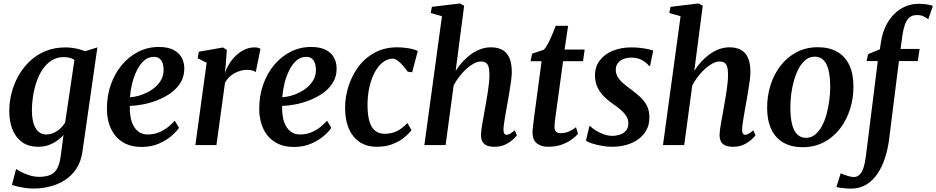

<svg xmlns="http://www.w3.org/2000/svg" viewBox="-20 -837 5404 1108"><path d="M456 36.5Q447.5 97.5 419.2 138.8Q391 180 350.5 204.8Q310 229.5 264.2 240.2Q218.5 251 174 251Q150.5 251 125.5 247.5Q100.5 244 80 239Q59.5 234 49 229L73 138Q82 145 103 155.8Q124 166.5 151 175Q178 183.5 205.5 183.5Q243 183.5 268.5 173.2Q294 163 308.8 137.5Q323.5 112 330 66.5L346.5 -58Q331 -40.5 309.2 -25Q287.5 -9.5 260.5 0.2Q233.5 10 201 10Q144 10 106.8 -17.2Q69.5 -44.5 51.5 -91Q33.5 -137.5 33.5 -196Q33.5 -248.5 47 -301Q60.5 -353.5 87 -400.5Q113.5 -447.5 152.8 -484.5Q192 -521.5 243.5 -542.5Q295 -563.5 359 -563.5Q389.5 -563.5 420.2 -556.8Q451 -550 472 -541.5L542 -563.5ZM409.5 -491.5Q397.5 -499.5 381.5 -503.5Q365.5 -507.5 348 -507.5Q308 -507.5 277.8 -488.2Q247.5 -469 225.8 -436.5Q204 -404 190.5 -364Q177 -324 170.5 -281.5Q164 -239 164 -200Q164 -167 169.5 -141Q175 -115 185.8 -97.2Q196.5 -79.5 211.5 -70.2Q226.5 -61 246 -61Q269.5 -61 290.8 -70.8Q312 -80.5 328.5 -96.2Q345 -112 356 -129.5Z M1013 -99.5Q999.5 -78.5 969.8 -52.8Q940 -27 896.5 -8Q853 11 797.5 11Q743 11 704.5 -7.8Q666 -26.5 642 -58.5Q618 -90.5 607.2 -130Q596.5 -169.5 597 -211Q597 -285 619.8 -349.2Q642.5 -413.5 683 -462Q723.5 -510.5 778 -538.2Q832.5 -566 896.5 -566Q947 -566 979.2 -550Q1011.5 -534 1027.2 -506.5Q1043 -479 1043.5 -445Q1044.5 -398 1023.2 -362.2Q1002 -326.5 966.5 -301Q931 -275.5 889 -259Q847 -242.5 804.8 -234.5Q762.5 -226.5 729 -226Q728 -192 733.2 -162.2Q738.5 -132.5 751.2 -109.8Q764 -87 784.2 -74Q804.5 -61 833 -61Q866 -61 894.2 -72Q922.5 -83 946 -101Q969.5 -119 988.5 -140.5ZM869 -509Q835.5 -509 810.8 -486.8Q786 -464.5 769 -429.2Q752 -394 742.2 -353.5Q732.5 -313 730 -276Q754 -277 780.8 -284.5Q807.5 -292 833.2 -305.5Q859 -319 879.8 -338Q900.5 -357 912.8 -381.8Q925 -406.5 924 -436.5Q923 -472.5 908.8 -490.8Q894.5 -509 869 -509Z M1107.5 0 1172.5 -475 1120.5 -501 1127.5 -538.5 1266.5 -563 1289 -549 1282.5 -459.5 1277.5 -416.5Q1286.5 -442 1302.5 -468Q1318.5 -494 1340.8 -515.5Q1363 -537 1390.5 -550.2Q1418 -563.5 1449.5 -563.5Q1460.5 -563.5 1469.8 -561Q1479 -558.5 1483 -555L1456 -421Q1451.5 -425 1438.5 -429.5Q1425.5 -434 1405 -434Q1387 -434 1369 -429Q1351 -424 1333.8 -414.8Q1316.5 -405.5 1302.5 -391.8Q1288.5 -378 1278.5 -360L1229 0Z M1892 -99.5Q1878.5 -78.5 1848.8 -52.8Q1819 -27 1775.5 -8Q1732 11 1676.5 11Q1622 11 1583.5 -7.8Q1545 -26.5 1521 -58.5Q1497 -90.5 1486.2 -130Q1475.5 -169.5 1476 -211Q1476 -285 1498.8 -349.2Q1521.5 -413.5 1562 -462Q1602.5 -510.5 1657 -538.2Q1711.5 -566 1775.5 -566Q1826 -566 1858.2 -550Q1890.5 -534 1906.2 -506.5Q1922 -479 1922.5 -445Q1923.5 -398 1902.2 -362.2Q1881 -326.5 1845.5 -301Q1810 -275.5 1768 -259Q1726 -242.5 1683.8 -234.5Q1641.5 -226.5 1608 -226Q1607 -192 1612.2 -162.2Q1617.5 -132.5 1630.2 -109.8Q1643 -87 1663.2 -74Q1683.5 -61 1712 -61Q1745 -61 1773.2 -72Q1801.5 -83 1825 -101Q1848.5 -119 1867.5 -140.5ZM1748 -509Q1714.5 -509 1689.8 -486.8Q1665 -464.5 1648 -429.2Q1631 -394 1621.2 -353.5Q1611.5 -313 1609 -276Q1633 -277 1659.8 -284.5Q1686.5 -292 1712.2 -305.5Q1738 -319 1758.8 -338Q1779.5 -357 1791.8 -381.8Q1804 -406.5 1803 -436.5Q1802 -472.5 1787.8 -490.8Q1773.5 -509 1748 -509Z M2155 10Q2070 10 2021.2 -48Q1972.5 -106 1971.5 -213.5Q1971 -273.5 1989.8 -335Q2008.5 -396.5 2046 -448.5Q2083.5 -500.5 2140.5 -532.2Q2197.5 -564 2273 -564Q2301.5 -564 2335 -558.8Q2368.5 -553.5 2391 -543L2358.5 -420L2333 -423Q2321 -440 2306 -457.5Q2291 -475 2275.5 -486.8Q2260 -498.5 2246.5 -498.5Q2217 -498.5 2190.2 -478.2Q2163.5 -458 2143.2 -421Q2123 -384 2111.5 -333.2Q2100 -282.5 2101 -221Q2102 -167 2113.2 -132.5Q2124.5 -98 2146.2 -81.5Q2168 -65 2199.5 -65Q2230 -65 2253.2 -73.2Q2276.5 -81.5 2295.5 -95.5Q2314.5 -109.5 2331 -127L2354.5 -86Q2341.5 -67.5 2314.5 -45Q2287.5 -22.5 2247.5 -6.2Q2207.5 10 2155 10Z M2834 10Q2803 10 2785.8 1Q2768.5 -8 2762 -23.8Q2755.5 -39.5 2755.5 -61Q2756 -74 2758.5 -92.5Q2761 -111 2764.8 -132.5Q2768.5 -154 2772.8 -176.2Q2777 -198.5 2780.5 -219.5Q2784 -240.5 2788.2 -264.5Q2792.5 -288.5 2796.2 -313.5Q2800 -338.5 2802.2 -362.8Q2804.5 -387 2804.5 -408Q2804 -437 2798.8 -453Q2793.5 -469 2782.8 -475.5Q2772 -482 2755 -482Q2736 -482 2715 -470.8Q2694 -459.5 2672.5 -440.5Q2651 -421.5 2631.8 -396.5Q2612.5 -371.5 2598 -344.5L2551.5 0H2429L2530.5 -743.5L2465.5 -762L2472.5 -797.5L2634.5 -817L2658.5 -804L2609.5 -428Q2627.5 -456.5 2650 -481Q2672.5 -505.5 2698.5 -524.2Q2724.5 -543 2753.5 -553.5Q2782.5 -564 2813.5 -564Q2850 -564 2877 -550.2Q2904 -536.5 2918.8 -505Q2933.5 -473.5 2933.5 -420.5Q2933.5 -401.5 2929.5 -371Q2925.5 -340.5 2919.8 -307Q2914 -273.5 2909.5 -246.5Q2906 -227.5 2902.2 -206.5Q2898.5 -185.5 2895 -164.5Q2891.5 -143.5 2888.8 -124.5Q2886 -105.5 2885.5 -90Q2885.5 -72.5 2890.5 -65.8Q2895.5 -59 2902.5 -59Q2912.5 -59 2922.8 -65Q2933 -71 2950.5 -85L2963 -56Q2958 -49 2941.2 -33Q2924.5 -17 2897.5 -3.5Q2870.5 10 2834 10Z M3188 -181Q3185.5 -163.5 3183.8 -150.5Q3182 -137.5 3181 -126.5Q3180 -115.5 3180 -104Q3180 -87 3188.5 -77.8Q3197 -68.5 3213.5 -68.5Q3242.5 -68.5 3264.8 -78.8Q3287 -89 3304 -103L3315.5 -64.5Q3302.5 -49.5 3278.8 -32Q3255 -14.5 3221 -2.2Q3187 10 3142 10Q3104.5 10 3078.8 -9.2Q3053 -28.5 3053 -74.5Q3053 -79 3053.5 -85.5Q3054 -92 3055.2 -102.8Q3056.5 -113.5 3058.5 -130Q3060.5 -146.5 3063.5 -170.5L3105.5 -484H3041.5L3051 -527.5L3117.5 -549.5Q3130 -561.5 3142.8 -585.8Q3155.5 -610 3167 -638Q3178.5 -666 3187 -688H3258.5L3238 -551H3354L3344.5 -484H3229.5Z M3731.5 -457H3725Q3715.5 -471.5 3688.5 -488Q3661.5 -504.5 3625 -504.5Q3600 -504.5 3579.8 -497Q3559.5 -489.5 3547 -474.8Q3534.5 -460 3533.5 -437.5Q3533 -414 3544 -394.5Q3555 -375 3575 -357.5Q3595 -340 3620.5 -321.5Q3647 -302 3671.5 -280.2Q3696 -258.5 3711.8 -229.5Q3727.5 -200.5 3727.5 -159.5Q3727.5 -117.5 3710.2 -86Q3693 -54.5 3663 -33Q3633 -11.5 3594.2 -0.8Q3555.5 10 3512 10Q3485 10 3453.5 4.5Q3422 -1 3396.5 -9.2Q3371 -17.5 3361.5 -25.5L3381.5 -109.5H3385.5Q3396 -98 3417 -84.8Q3438 -71.5 3463.5 -62.2Q3489 -53 3513 -53Q3535.5 -53 3556.8 -59.8Q3578 -66.5 3592 -82.5Q3606 -98.5 3606 -125.5Q3606 -149.5 3593.2 -168.8Q3580.5 -188 3559.5 -205.5Q3538.5 -223 3513.5 -240Q3492 -255 3468.8 -277Q3445.5 -299 3429.5 -330Q3413.5 -361 3413.5 -402.5Q3413.5 -451.5 3440.8 -487.8Q3468 -524 3515.8 -543.8Q3563.5 -563.5 3624 -563.5Q3650.5 -563.5 3676.2 -560.5Q3702 -557.5 3721.8 -553Q3741.5 -548.5 3749.5 -545Z M4211 10Q4180 10 4162.8 1Q4145.5 -8 4139 -23.8Q4132.5 -39.5 4132.5 -61Q4133 -74 4135.5 -92.5Q4138 -111 4141.8 -132.5Q4145.5 -154 4149.8 -176.2Q4154 -198.5 4157.5 -219.5Q4161 -240.5 4165.2 -264.5Q4169.5 -288.5 4173.2 -313.5Q4177 -338.5 4179.2 -362.8Q4181.5 -387 4181.5 -408Q4181 -437 4175.8 -453Q4170.5 -469 4159.8 -475.5Q4149 -482 4132 -482Q4113 -482 4092 -470.8Q4071 -459.5 4049.5 -440.5Q4028 -421.5 4008.8 -396.5Q3989.5 -371.5 3975 -344.5L3928.5 0H3806L3907.5 -743.5L3842.5 -762L3849.5 -797.5L4011.5 -817L4035.5 -804L3986.5 -428Q4004.5 -456.5 4027 -481Q4049.5 -505.5 4075.5 -524.2Q4101.5 -543 4130.5 -553.5Q4159.5 -564 4190.5 -564Q4227 -564 4254 -550.2Q4281 -536.5 4295.8 -505Q4310.5 -473.5 4310.5 -420.5Q4310.5 -401.5 4306.5 -371Q4302.5 -340.5 4296.8 -307Q4291 -273.5 4286.5 -246.5Q4283 -227.5 4279.2 -206.5Q4275.5 -185.5 4272 -164.5Q4268.5 -143.5 4265.8 -124.5Q4263 -105.5 4262.5 -90Q4262.5 -72.5 4267.5 -65.8Q4272.5 -59 4279.5 -59Q4289.5 -59 4299.8 -65Q4310 -71 4327.5 -85L4340 -56Q4335 -49 4318.2 -33Q4301.5 -17 4274.5 -3.5Q4247.5 10 4211 10Z M4699 -564.5Q4765.5 -564.5 4811.2 -538.2Q4857 -512 4881 -461.8Q4905 -411.5 4905 -339Q4905.5 -269.5 4885.2 -206.2Q4865 -143 4826.8 -93.8Q4788.5 -44.5 4734.2 -16Q4680 12.5 4612 12.5Q4547 12.5 4501.2 -13.8Q4455.5 -40 4431.5 -90Q4407.5 -140 4407 -211.5Q4406.5 -282 4426.5 -345.5Q4446.5 -409 4484.8 -458.2Q4523 -507.5 4577.2 -536Q4631.5 -564.5 4699 -564.5ZM4682 -510Q4652.5 -510 4629.5 -491.8Q4606.5 -473.5 4589.8 -442.5Q4573 -411.5 4562 -373Q4551 -334.5 4546 -293.5Q4541 -252.5 4541 -215Q4541.5 -153 4552.2 -114.8Q4563 -76.5 4583.2 -59Q4603.5 -41.5 4631.5 -41.5Q4660.5 -41.5 4683.2 -59.8Q4706 -78 4722.8 -109Q4739.5 -140 4750 -178.5Q4760.5 -217 4765.8 -258Q4771 -299 4771 -337Q4770.5 -399 4760 -437Q4749.5 -475 4730 -492.5Q4710.5 -510 4682 -510Z M5065 -601.5Q5072.5 -646 5090.8 -684.8Q5109 -723.5 5137 -752.8Q5165 -782 5201.5 -798.5Q5238 -815 5281 -815Q5301.5 -815 5323 -812.5Q5344.5 -810 5363.5 -803L5337 -726Q5327.5 -733.5 5311.2 -742Q5295 -750.5 5270 -750Q5243.5 -750 5227 -735Q5210.5 -720 5201.2 -692.8Q5192 -665.5 5187 -628L5177 -554.5H5287L5276.5 -484.5H5167.5L5110.5 -30Q5103 26.5 5086.2 77.2Q5069.5 128 5042.8 167Q5016 206 4978.8 228.5Q4941.5 251 4893 251.5Q4868 251.5 4843.5 248.5Q4819 245.5 4807 242L4831.5 163Q4835 165 4848.5 170.2Q4862 175.5 4878.5 180Q4895 184.5 4907 184.5Q4926.5 184.5 4940.2 171.2Q4954 158 4962.8 131.8Q4971.5 105.5 4976.5 67.5L5045.5 -484.5H4981L4989.5 -524.5L5057.5 -552.5Z"/></svg>

Font: Merriweather 28pt SemiBold
Style: Italic
Weight: 600
Italic angle: -7.8°
Version: Version 2.101